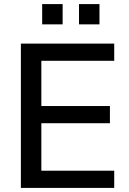

<svg xmlns="http://www.w3.org/2000/svg" viewBox="-20 -918 629 938"><path d="M82 0V-705H538V-621H182V-400H517V-316H182V-84H538V0ZM366 -799V-898H466V-799ZM186 -799V-898H286V-799Z"/></svg>

Font: Nunito Sans 12pt SemiBold
Style: Regular
Weight: 600
Designer: Vernon Adams
Foundry: Vernon Adams
Version: Version 3.101;gftools[0.9.27]